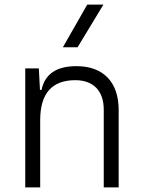

<svg xmlns="http://www.w3.org/2000/svg" viewBox="-20 -815 626 835"><path d="M431.2 0H496.1V-336.9C496.1 -458 429.2 -527.3 313 -527.3C225.1 -527.3 175.3 -493.2 160.6 -423.8H153.8L148.9 -517.6H89.8V0H154.8V-292.5C154.8 -409.2 206.5 -466.3 307.6 -466.3C385.3 -466.3 431.2 -420.4 431.2 -338.4ZM253.4 -609.4H317.4L429.7 -794.9H359.4Z"/></svg>

Font: Cascadia Code Light
Style: Regular
Weight: 300
Monospace: yes
Designer: Aaron Bell
Foundry: Saja Typeworks
Version: Version 2404.023